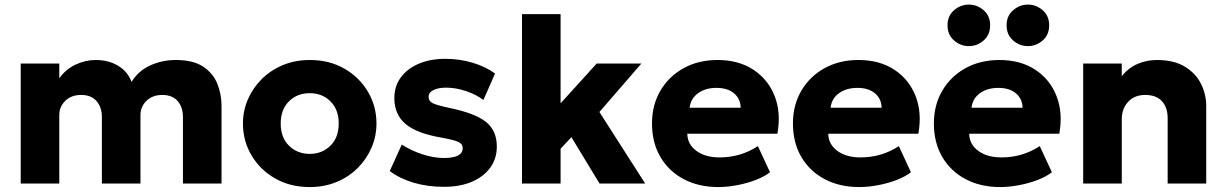

<svg xmlns="http://www.w3.org/2000/svg" viewBox="-20 -780 5210 816"><path d="M68 0V-510H232V-447Q259.5 -486 301.2 -505.5Q343 -525 386.5 -525Q442.5 -525 483.2 -499.8Q524 -474.5 539 -432Q569 -480 619.5 -502.5Q670 -525 727 -525Q801 -525 843.5 -496.8Q886 -468.5 903.8 -423.8Q921.5 -379 921.5 -329V0H757.5V-282Q757.5 -324.5 735 -350.5Q712.5 -376.5 669.5 -376.5Q628.5 -376.5 602.8 -351.8Q577 -327 577 -291V0H413V-282Q413 -324.5 390.2 -350.5Q367.5 -376.5 325 -376.5Q283.5 -376.5 257.8 -351.8Q232 -327 232 -291V0Z M1296.5 15Q1213 15 1149 -21.8Q1085 -58.5 1048.8 -120Q1012.5 -181.5 1012.5 -255Q1012.5 -308.5 1033.2 -357Q1054 -405.5 1092 -443.5Q1130 -481.5 1182 -503.2Q1234 -525 1296.5 -525Q1380 -525 1443.8 -488.2Q1507.5 -451.5 1543.8 -390Q1580 -328.5 1580 -255Q1580 -201.5 1559.2 -153Q1538.5 -104.5 1500.8 -66.5Q1463 -28.5 1411 -6.8Q1359 15 1296.5 15ZM1296.5 -126Q1349 -126 1384.2 -160.8Q1419.5 -195.5 1419.5 -255Q1419.5 -314.5 1384.5 -349.2Q1349.5 -384 1296.5 -384Q1243 -384 1208 -349.2Q1173 -314.5 1173 -255Q1173 -195.5 1208.2 -160.8Q1243.5 -126 1296.5 -126Z M1867.5 14Q1796.5 14 1737.8 -3.5Q1679 -21 1636.5 -53L1687.5 -165.5Q1729 -139 1776.5 -123.8Q1824 -108.5 1866.5 -108.5Q1946.5 -108.5 1946.5 -150.5Q1946.5 -168.5 1927.8 -177Q1909 -185.5 1854.5 -195.5Q1751.5 -213 1703.8 -253Q1656 -293 1656 -363.5Q1656 -413.5 1683.5 -451Q1711 -488.5 1759.8 -509.2Q1808.5 -530 1872 -530Q1934 -530 1989.2 -513.2Q2044.5 -496.5 2084 -467.5L2034.5 -355Q2003.5 -378.5 1960.2 -393Q1917 -407.5 1876.5 -407.5Q1842.5 -407.5 1822 -397.2Q1801.5 -387 1801.5 -369Q1801.5 -350 1819.5 -341.2Q1837.5 -332.5 1891.5 -321Q2000 -298.5 2045.8 -261.5Q2091.5 -224.5 2091.5 -157.5Q2091.5 -105.5 2063.2 -67Q2035 -28.5 1984.8 -7.2Q1934.5 14 1867.5 14Z M2198.5 0V-720H2362.5V-341L2516 -510H2706L2527.5 -304L2722 0H2528L2408.5 -197L2362.5 -148V0Z M3033 15Q2949 15 2885.5 -18.8Q2822 -52.5 2786.5 -113.2Q2751 -174 2751 -255.5Q2751 -334 2787 -395Q2823 -456 2885.8 -490.5Q2948.5 -525 3029.5 -525Q3119 -525 3181.8 -483.8Q3244.5 -442.5 3272.2 -371.8Q3300 -301 3284 -211.5H2901Q2902 -166.5 2939.8 -138.8Q2977.5 -111 3038 -111Q3128 -111 3201 -159L3252.5 -48Q3229 -29.5 3192 -15.2Q3155 -1 3113 7Q3071 15 3033 15ZM2911 -322H3128Q3127 -360.5 3099.5 -383.5Q3072 -406.5 3025 -406.5Q2977.5 -406.5 2946.2 -383.5Q2915 -360.5 2911 -322Z M3632 15Q3548 15 3484.5 -18.8Q3421 -52.5 3385.5 -113.2Q3350 -174 3350 -255.5Q3350 -334 3386 -395Q3422 -456 3484.8 -490.5Q3547.5 -525 3628.5 -525Q3718 -525 3780.8 -483.8Q3843.5 -442.5 3871.2 -371.8Q3899 -301 3883 -211.5H3500Q3501 -166.5 3538.8 -138.8Q3576.5 -111 3637 -111Q3727 -111 3800 -159L3851.5 -48Q3828 -29.5 3791 -15.2Q3754 -1 3712 7Q3670 15 3632 15ZM3510 -322H3727Q3726 -360.5 3698.5 -383.5Q3671 -406.5 3624 -406.5Q3576.5 -406.5 3545.2 -383.5Q3514 -360.5 3510 -322Z M4231 15Q4147 15 4083.5 -18.8Q4020 -52.5 3984.5 -113.2Q3949 -174 3949 -255.5Q3949 -334 3985 -395Q4021 -456 4083.8 -490.5Q4146.5 -525 4227.5 -525Q4317 -525 4379.8 -483.8Q4442.5 -442.5 4470.2 -371.8Q4498 -301 4482 -211.5H4099Q4100 -166.5 4137.8 -138.8Q4175.5 -111 4236 -111Q4326 -111 4399 -159L4450.5 -48Q4427 -29.5 4390 -15.2Q4353 -1 4311 7Q4269 15 4231 15ZM4109 -322H4326Q4325 -360.5 4297.5 -383.5Q4270 -406.5 4223 -406.5Q4175.5 -406.5 4144.2 -383.5Q4113 -360.5 4109 -322ZM4097.5 -584Q4062.5 -584 4034.8 -608Q4007 -632 4007 -672.5Q4007 -712.5 4034.8 -736.5Q4062.5 -760.5 4097.5 -760.5Q4133 -760.5 4160.5 -736.5Q4188 -712.5 4188 -672.5Q4188 -632 4160.5 -608Q4133 -584 4097.5 -584ZM4348.5 -584Q4313.5 -584 4285.8 -608Q4258 -632 4258 -672.5Q4258 -712.5 4285.8 -736.5Q4313.5 -760.5 4348.5 -760.5Q4384 -760.5 4411.5 -736.5Q4439 -712.5 4439 -672.5Q4439 -632 4411.5 -608Q4384 -584 4348.5 -584Z M4583.5 0V-510H4747.5V-456Q4776 -492 4814.8 -508.5Q4853.5 -525 4897 -525Q4969 -525 5015.5 -496.8Q5062 -468.5 5084.2 -423.8Q5106.5 -379 5106.5 -329V0H4942.5V-277.5Q4942.5 -323.5 4918.2 -350Q4894 -376.5 4847 -376.5Q4802 -376.5 4774.8 -347.5Q4747.5 -318.5 4747.5 -272.5V0Z"/></svg>

Font: Geologica
Style: Bold
Weight: 700
Designer: Sindre Bremnes, Frode Helland
Foundry: Monokrom Skriftforlag AS
Version: Version 1.010; ttfautohint (v1.8.4.7-5d5b);gftools[0.9.28]